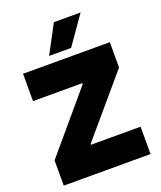

<svg xmlns="http://www.w3.org/2000/svg" viewBox="-165 -1031 950 1134"><g transform="rotate(-20 309.5 -463.5)"><path d="M582 -543.9V-703.1H36.6V-531.2H346.7V-524.9L36.6 -158.7V0H582V-171.9H270.5V-177.7ZM217.3 -749.5H355.5L480 -927.2H312Z"/></g></svg>

Font: Wand UI Pro Black
Style: Regular
Weight: 900
Designer: Andreas Faust
Version: Version 1.003;FEAKit 1.0